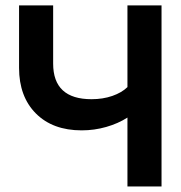

<svg xmlns="http://www.w3.org/2000/svg" viewBox="-20 -670 650 690"><path d="M171 -441.5Q171 -313.5 309 -313.5Q349.5 -313.5 383.5 -325.2Q417.5 -337 438 -357V-650.5H560.5V0H438V-247.5Q404.5 -226 361.8 -213.8Q319 -201.5 273.5 -201.5Q169.5 -201.5 109 -262.2Q48.5 -323 48.5 -426V-650.5H171Z"/></svg>

Font: Overused Grotesk SemiBold
Style: Regular
Weight: 610
Version: Version 0.004